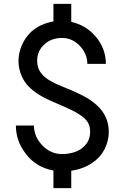

<svg xmlns="http://www.w3.org/2000/svg" viewBox="-20 -874 648 997"><path d="M545 -189.5Q545 -141.5 522 -97.5Q499 -54 458.5 -28Q414 3 350 12.5V103H257.5V11.5Q211 3 174 -20Q137 -43 111.5 -79Q62.5 -143 62.5 -222H156Q156 -198 165 -173.5Q174 -149 189.5 -131Q210.5 -104 239.5 -89Q268.5 -74 302 -74Q332.5 -74 361 -82.2Q389.5 -90.5 410.5 -108.5Q448 -139 448 -191.5Q448 -215.5 438 -234.8Q428 -254 405 -271Q394.5 -278.5 383.5 -285.2Q372.5 -292 359.2 -298.8Q346 -305.5 330.2 -312.5Q314.5 -319.5 295 -328L247 -349Q159 -387 117.5 -437.5Q99 -460.5 87.5 -491.8Q76 -523 76 -557.5Q76 -600 93.8 -640Q111.5 -680 141.5 -708.5Q189.5 -751.5 257.5 -762.5V-854H350V-760.5Q425 -743 473 -688.5Q529 -626.5 530 -542.5H433.5Q433.5 -591 399 -631Q358.5 -677 302 -677Q273.5 -677 249.2 -667.8Q225 -658.5 207.5 -640.5Q173 -608 173 -558.5Q173 -518 196 -491.5Q211.5 -472 237.8 -456.2Q264 -440.5 307.5 -423Q344 -408.5 371 -396.2Q398 -384 416.5 -374Q435 -364.5 451.5 -352.8Q468 -341 483.5 -327Q545 -270.5 545 -189.5Z"/></svg>

Font: Russisch Sans Medium
Style: Regular
Weight: 500
Width: 4
Designer: Michael Sharanda (font) & Cristiano Sobral (main changes)
Foundry: Michael Sharanda
Version: Version 2.00;September 8, 2020;FontCreator 13.0.0.2681 64-bi